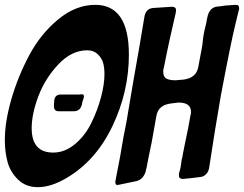

<svg xmlns="http://www.w3.org/2000/svg" viewBox="-36 -771 1009 794"><path d="M497 -545Q497 -392 429 -249.5Q361 -107 241 -36Q176 3 121 3Q71 3 39 -28Q7 -59 -4.5 -100.5Q-16 -142 -16 -192Q-16 -268 11.5 -362.5Q39 -457 86 -544.5Q133 -632 205.5 -691.5Q278 -751 358 -751Q497 -751 497 -545ZM184 -140Q232 -140 274 -175Q316 -210 341.5 -262Q367 -314 381.5 -368Q396 -422 396 -465Q396 -489 391 -509Q386 -529 369 -546Q352 -563 325 -563Q260 -563 205 -504.5Q150 -446 122.5 -372.5Q95 -299 95 -241Q95 -140 184 -140ZM214 -380H291L299 -381H304Q311 -381 311 -373Q311 -368 310 -364V-365L305 -351L303 -340Q296 -311 270 -311H206Q187 -311 187 -332V-338L188 -348V-354Q191 -380 214 -380Z M528 -22 456 -7Q455 -7 453 -6.5Q451 -6 449 -6Q441 -6 441 -18Q441 -25 442 -26L461 -125Q475 -211 487 -267Q516 -442 542 -587L561 -700Q566 -735 597 -738L674 -743Q692 -743 692 -729Q692 -723 691 -719L666 -609Q662 -591 653.5 -550.5Q645 -510 641 -488V-490Q639 -482 639 -476Q639 -453 652 -446Q665 -439 690 -439L724 -442Q776 -449 784 -494L798 -569Q802 -588 803 -606Q807 -639 817 -676Q818 -678 818 -683L821 -697Q829 -741 864 -744Q868 -744 879 -745.5Q890 -747 895 -748L938 -751Q947 -751 950 -747.5Q953 -744 953 -735Q953 -731 951 -727L938 -673Q919 -597 877 -374Q852 -230 829 -78Q827 -62 816.5 -51Q806 -40 792 -39Q780 -37 756 -34.5Q732 -32 721 -31Q704 -31 704 -44V-53L709 -71Q710 -75 711.5 -83Q713 -91 713 -94Q715 -104 715 -110Q718 -117 720 -133Q721 -139 723.5 -150.5Q726 -162 727 -168Q746 -257 752 -296V-294Q754 -302 754 -308Q754 -347 702 -347L670 -343Q618 -336 611 -292V-293L591 -181Q587 -163 580 -128.5Q573 -94 570 -77L567 -66L568 -67Q558 -29 528 -22Z"/></svg>

Font: Bangerz Fix
Style: Regular
Weight: 400
Designer: vernon adams
Foundry: Vernon Adams
Version: Version 2.10;December 28, 2023;FontCreator 13.0.0.2683 64-bi